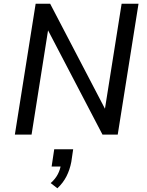

<svg xmlns="http://www.w3.org/2000/svg" viewBox="-20 -725 792 1034"><path d="M60 0 172 -705H250L546 -138H545L635 -705H726L614 0H532L238 -563H239L150 0ZM289 289 253 261Q278 239 291.5 213Q305 187 308 160L321 172H258L272 79H374L364 147Q356 189 338 224.5Q320 260 289 289Z"/></svg>

Font: Nunito Sans 7pt SemiCondensed Medium
Style: Italic
Weight: 500
Width: 4
Italic angle: -9°
Designer: Vernon Adams
Foundry: Vernon Adams
Version: Version 3.101;gftools[0.9.27]